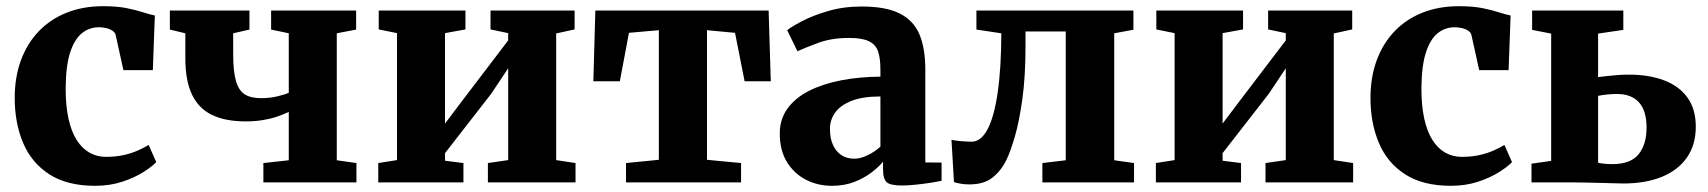

<svg xmlns="http://www.w3.org/2000/svg" viewBox="-20 -589 5514 620"><path d="M287 11Q197 11 139.5 -26Q82 -63 54.8 -127.2Q27.5 -191.5 27.5 -273Q27.5 -339.5 47.5 -394Q67.5 -448.5 105 -487.8Q142.5 -527 195.2 -548Q248 -569 313 -569Q357.5 -569 388.8 -562.8Q420 -556.5 442.2 -549.2Q464.5 -542 480 -539L473.5 -362.5H378.5L353.5 -476Q351.5 -484.5 342.5 -490.2Q333.5 -496 321.8 -498.5Q310 -501 300 -501Q268.5 -501 244.5 -481.8Q220.5 -462.5 206.5 -419.5Q192.5 -376.5 192 -303Q192 -248 201 -206.5Q210 -165 227.2 -137.5Q244.5 -110 268.8 -96.2Q293 -82.5 322 -82.5Q353 -82.5 378.2 -88Q403.5 -93.5 424 -102.5Q444.5 -111.5 460 -121L484.5 -65.5Q471.5 -51.5 443.2 -33.5Q415 -15.5 375 -2.2Q335 11 287 11Z M830.5 0V-62.5L912.5 -71.5V-227.5Q893 -218.5 871.8 -211.5Q850.5 -204.5 826.2 -200.8Q802 -197 773 -197Q708 -197 664.8 -217.8Q621.5 -238.5 600 -283.5Q578.5 -328.5 578.5 -400V-481.5L528.5 -493.5V-555H785.5V-493.5L733 -481.5V-413Q733 -358.5 742 -327.5Q751 -296.5 770.5 -284.2Q790 -272 823.5 -272Q850.5 -272 875.2 -277.8Q900 -283.5 912.5 -289.5V-481.5L855.5 -493.5V-555H1130V-493.5L1067.5 -481.5V-71.5L1131 -62.5V0Z M1201.5 0V-62.5L1262 -72V-482L1203 -494V-555H1483V-494L1417 -482V-190L1472.5 -263.5L1621 -458.5V-482L1564 -494V-555H1835.5V-494L1776 -481V-72L1838.5 -62.5V0H1555.5V-62.5L1621 -72V-368.5L1566 -286L1417 -94.5V-70L1476.5 -62.5V0Z M2001.5 0V-62.5L2107.5 -73V-491.5L2011 -483L1981.5 -326.5H1896L1902.5 -555H2462L2469 -326.5H2384.5L2353.5 -483L2263 -491.5V-73L2373 -62.5V0Z M2666.5 11Q2621 11 2582.8 -8.5Q2544.5 -28 2521.2 -65.8Q2498 -103.5 2498 -158Q2498 -204 2523 -238.5Q2548 -273 2592.2 -295.5Q2636.5 -318 2695.5 -329.5Q2754.5 -341 2823 -341.5V-364.5Q2823 -400.5 2815.5 -422.8Q2808 -445 2786 -455.8Q2764 -466.5 2722.5 -466.5Q2665 -466.5 2622 -450.5Q2579 -434.5 2555 -423.5L2522 -491.5Q2534.5 -502 2569 -520.2Q2603.5 -538.5 2653.5 -553.2Q2703.5 -568 2762.5 -568Q2840.5 -568 2885.2 -545.5Q2930 -523 2949 -478Q2968 -433 2968 -364V-64.5L3020.5 -64V-5Q3009 -2.5 2986.5 1Q2964 4.5 2938.5 7.2Q2913 10 2892 10Q2855.5 10 2843.5 -0.5Q2831.5 -11 2831.5 -42.5V-67Q2819 -51.5 2795.8 -33.2Q2772.5 -15 2740 -2Q2707.5 11 2666.5 11ZM2738.5 -76.5Q2758.5 -76.5 2782.2 -88Q2806 -99.5 2823 -115.5V-277.5Q2765 -277.5 2729 -263Q2693 -248.5 2676.5 -225Q2660 -201.5 2660 -173.5Q2660 -142 2670 -120.5Q2680 -99 2697.5 -87.8Q2715 -76.5 2738.5 -76.5Z M3110 6.5Q3095 6.5 3082.2 4.2Q3069.5 2 3060.5 -1L3052.5 -137.5Q3063 -135 3082.8 -133.2Q3102.5 -131.5 3118 -131.5Q3147.5 -131.5 3168.8 -171.2Q3190 -211 3201.5 -288.8Q3213 -366.5 3213.5 -481.5L3133 -493.5V-555H3640V-493L3578 -481.5V-71.5L3642 -62.5V0H3346V-62.5L3421.5 -71.5V-487.5H3291.5V-439.5Q3291.5 -342 3281.5 -270Q3271.5 -198 3257.5 -149.2Q3243.5 -100.5 3230 -73Q3213.5 -38.5 3185.5 -16Q3157.5 6.5 3110 6.5Z M3712.5 0V-62.5L3773 -72V-482L3714 -494V-555H3994V-494L3928 -482V-190L3983.5 -263.5L4132 -458.5V-482L4075 -494V-555H4346.5V-494L4287 -481V-72L4349.5 -62.5V0H4066.5V-62.5L4132 -72V-368.5L4077 -286L3928 -94.5V-70L3987.5 -62.5V0Z M4665 11Q4575 11 4517.5 -26Q4460 -63 4432.8 -127.2Q4405.5 -191.5 4405.5 -273Q4405.5 -339.5 4425.5 -394Q4445.5 -448.5 4483 -487.8Q4520.5 -527 4573.2 -548Q4626 -569 4691 -569Q4735.5 -569 4766.8 -562.8Q4798 -556.5 4820.2 -549.2Q4842.5 -542 4858 -539L4851.5 -362.5H4756.5L4731.5 -476Q4729.5 -484.5 4720.5 -490.2Q4711.5 -496 4699.8 -498.5Q4688 -501 4678 -501Q4646.5 -501 4622.5 -481.8Q4598.5 -462.5 4584.5 -419.5Q4570.5 -376.5 4570 -303Q4570 -248 4579 -206.5Q4588 -165 4605.2 -137.5Q4622.5 -110 4646.8 -96.2Q4671 -82.5 4700 -82.5Q4731 -82.5 4756.2 -88Q4781.5 -93.5 4802 -102.5Q4822.5 -111.5 4838 -121L4862.5 -65.5Q4849.5 -51.5 4821.2 -33.5Q4793 -15.5 4753 -2.2Q4713 11 4665 11Z M4925.5 0V-60.5L4989 -69.5V-480.5L4927.5 -492.5V-555H5222V-492.5L5140.5 -480.5V-340Q5151.5 -341.5 5167.2 -343.2Q5183 -345 5201.8 -346.5Q5220.5 -348 5240 -348Q5305 -348 5353.8 -329.5Q5402.5 -311 5429.2 -273.8Q5456 -236.5 5456 -180Q5456 -121.5 5427.5 -80.5Q5399 -39.5 5346.5 -18Q5294 3.5 5221.5 3.5Q5212.5 3.5 5191.5 2.8Q5170.5 2 5145.2 1.5Q5120 1 5097 0.5Q5074 0 5061.5 0ZM5186 -59Q5245.5 -59 5271.2 -90.8Q5297 -122.5 5297 -177Q5297 -231.5 5272.5 -258.5Q5248 -285.5 5201.5 -285.5Q5184.5 -285.5 5168.5 -283.8Q5152.5 -282 5140.5 -279.5V-63.5Q5149 -61.5 5161.2 -60.2Q5173.5 -59 5186 -59Z"/></svg>

Font: Merriweather 20pt ExtraBold
Style: Regular
Weight: 800
Version: Version 2.100